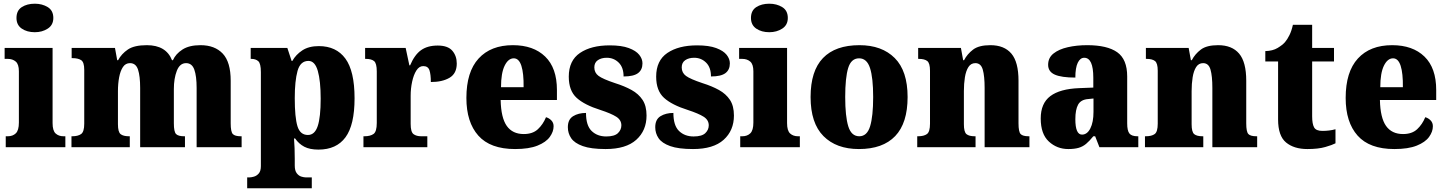

<svg xmlns="http://www.w3.org/2000/svg" viewBox="-20 -795 7812 1037"><path d="M168 -621Q126 -621 97.5 -640.5Q69 -660 69 -698Q69 -738 97.5 -756.5Q126 -775 168 -775Q208 -775 238 -756.5Q268 -738 268 -698Q268 -660 238 -640.5Q208 -621 168 -621ZM11 0V-59H22Q49 -59 65.5 -75Q82 -91 82 -133V-410Q82 -448 65 -462.5Q48 -477 22 -477H5V-536H264V-130Q264 -89 280.5 -74Q297 -59 323 -59H333V0Z M366 0V-59H370Q401 -59 418 -71Q435 -83 435 -127V-418Q435 -459 418.5 -470Q402 -481 371 -481H367V-536H601L613 -470H618Q636 -504 670.5 -527.5Q705 -551 773 -551Q877 -551 909 -470H914Q929 -504 965.5 -527.5Q1002 -551 1063 -551Q1140 -551 1183 -505.5Q1226 -460 1226 -359V-129Q1226 -83 1237.5 -71Q1249 -59 1281 -59H1285V0H1042V-320Q1042 -384 1029.5 -419Q1017 -454 985 -454Q951 -454 935 -412.5Q919 -371 919 -314V-129Q919 -83 931 -71Q943 -59 975 -59H979V0H737V-320Q737 -384 725.5 -419Q714 -454 682 -454Q658 -454 644 -433Q630 -412 623.5 -377.5Q617 -343 617 -303V-124Q617 -82 631.5 -70.5Q646 -59 677 -59H681V0Z M1315 222V163H1330Q1337 163 1351.5 159Q1366 155 1377.5 142Q1389 129 1389 102V-405Q1389 -452 1375 -464.5Q1361 -477 1338 -477H1334V-536H1532L1555 -466H1559Q1578 -500 1613 -523Q1648 -546 1702 -546Q1796 -546 1845.5 -478.5Q1895 -411 1895 -264Q1895 -120 1846 -53.5Q1797 13 1700 13Q1653 13 1623.5 -2.5Q1594 -18 1574 -47H1568Q1570 -22 1571 5.5Q1572 33 1572 63V99Q1572 127 1583 141Q1594 155 1608 159Q1622 163 1630 163H1664V222ZM1643 -66Q1680 -66 1696 -114Q1712 -162 1712 -262Q1712 -358 1696.5 -412Q1681 -466 1646 -466Q1602 -466 1587 -412Q1572 -358 1572 -265Q1572 -161 1586.5 -113.5Q1601 -66 1643 -66Z M1943 0V-59H1948Q1980 -59 1997.5 -71.5Q2015 -84 2015 -131V-409Q2015 -453 2000.5 -465Q1986 -477 1956 -477H1952V-536H2171L2191 -442H2195Q2219 -499 2254 -524Q2289 -549 2344 -549Q2399 -549 2423 -521Q2447 -493 2447 -452Q2447 -398 2408 -375Q2369 -352 2307 -352Q2307 -393 2299.5 -415.5Q2292 -438 2266 -438Q2244 -438 2229 -414.5Q2214 -391 2206 -354Q2198 -317 2198 -278V-126Q2198 -82 2213.5 -70.5Q2229 -59 2255 -59H2288V0Z M2762 10Q2628 10 2563.5 -62.5Q2499 -135 2499 -266Q2499 -407 2565 -479Q2631 -551 2750 -551Q2861 -551 2924.5 -489.5Q2988 -428 2988 -309V-255H2684Q2686 -159 2717 -115Q2748 -71 2809 -71Q2857 -71 2885 -97Q2913 -123 2929 -162Q2946 -157 2958 -144.5Q2970 -132 2970 -113Q2970 -84 2949.5 -55.5Q2929 -27 2883 -8.5Q2837 10 2762 10ZM2808 -324Q2809 -399 2796 -439.5Q2783 -480 2755 -480Q2725 -480 2705.5 -440Q2686 -400 2686 -324Z M3251 10Q3172 10 3127.5 -6Q3083 -22 3065 -48.5Q3047 -75 3047 -108Q3047 -150 3075.5 -167.5Q3104 -185 3145 -185Q3145 -117 3175.5 -87.5Q3206 -58 3254 -58Q3299 -58 3317.5 -76Q3336 -94 3336 -118Q3336 -147 3308.5 -164.5Q3281 -182 3223 -201Q3137 -228 3094.5 -266.5Q3052 -305 3052 -381Q3052 -468 3112.5 -509Q3173 -550 3273 -550Q3337 -550 3376 -535.5Q3415 -521 3432.5 -499Q3450 -477 3450 -453Q3450 -418 3426 -400Q3402 -382 3348 -382Q3348 -431 3321.5 -457Q3295 -483 3257 -483Q3228 -483 3209 -470Q3190 -457 3190 -431Q3190 -402 3213 -385Q3236 -368 3302 -346Q3353 -330 3391 -309Q3429 -288 3450.5 -255.5Q3472 -223 3472 -171Q3472 -90 3416.5 -40Q3361 10 3251 10Z M3723 10Q3644 10 3599.5 -6Q3555 -22 3537 -48.5Q3519 -75 3519 -108Q3519 -150 3547.5 -167.5Q3576 -185 3617 -185Q3617 -117 3647.5 -87.5Q3678 -58 3726 -58Q3771 -58 3789.5 -76Q3808 -94 3808 -118Q3808 -147 3780.5 -164.5Q3753 -182 3695 -201Q3609 -228 3566.5 -266.5Q3524 -305 3524 -381Q3524 -468 3584.5 -509Q3645 -550 3745 -550Q3809 -550 3848 -535.5Q3887 -521 3904.5 -499Q3922 -477 3922 -453Q3922 -418 3898 -400Q3874 -382 3820 -382Q3820 -431 3793.5 -457Q3767 -483 3729 -483Q3700 -483 3681 -470Q3662 -457 3662 -431Q3662 -402 3685 -385Q3708 -368 3774 -346Q3825 -330 3863 -309Q3901 -288 3922.5 -255.5Q3944 -223 3944 -171Q3944 -90 3888.5 -40Q3833 10 3723 10Z M4135 -621Q4093 -621 4064.5 -640.5Q4036 -660 4036 -698Q4036 -738 4064.5 -756.5Q4093 -775 4135 -775Q4175 -775 4205 -756.5Q4235 -738 4235 -698Q4235 -660 4205 -640.5Q4175 -621 4135 -621ZM3978 0V-59H3989Q4016 -59 4032.5 -75Q4049 -91 4049 -133V-410Q4049 -448 4032 -462.5Q4015 -477 3989 -477H3972V-536H4231V-130Q4231 -89 4247.5 -74Q4264 -59 4290 -59H4300V0Z M4619 10Q4497 10 4427.5 -60Q4358 -130 4358 -271Q4358 -412 4425 -481.5Q4492 -551 4622 -551Q4743 -551 4812.5 -481.5Q4882 -412 4882 -271Q4882 -130 4815 -60Q4748 10 4619 10ZM4621 -59Q4663 -59 4679.5 -113Q4696 -167 4696 -271Q4696 -375 4679 -427.5Q4662 -480 4620 -480Q4577 -480 4561 -427.5Q4545 -375 4545 -271Q4545 -167 4561.5 -113Q4578 -59 4621 -59Z M4934 0V-59H4938Q4970 -59 4986.5 -71Q5003 -83 5003 -127V-413Q5003 -454 4988 -465.5Q4973 -477 4943 -477H4939V-536H5170L5182 -470H5187Q5204 -503 5235.5 -527Q5267 -551 5329 -551Q5404 -551 5442.5 -505.5Q5481 -460 5481 -359V-129Q5481 -83 5492.5 -71Q5504 -59 5536 -59H5540V0H5298V-320Q5298 -384 5288 -419Q5278 -454 5248 -454Q5224 -454 5210.5 -433Q5197 -412 5191.5 -377.5Q5186 -343 5186 -303V-124Q5186 -82 5200 -70.5Q5214 -59 5245 -59H5249V0Z M5750 10Q5689 10 5645 -30.5Q5601 -71 5601 -155Q5601 -237 5653 -276Q5705 -315 5809 -319L5885 -322V-375Q5885 -483 5836 -483Q5814 -483 5801 -456Q5788 -429 5788 -376Q5713 -376 5677 -392Q5641 -408 5641 -445Q5641 -483 5670 -506Q5699 -529 5747 -540Q5795 -551 5852 -551Q5960 -551 6014 -513Q6068 -475 6068 -382V-129Q6068 -89 6080 -74Q6092 -59 6124 -59H6128V0H5918L5895 -59H5885Q5864 -33 5846 -18Q5828 -3 5805.5 3.5Q5783 10 5750 10ZM5824 -68Q5852 -68 5869 -101.5Q5886 -135 5886 -191V-263L5857 -260Q5818 -257 5803 -230Q5788 -203 5788 -151Q5788 -68 5824 -68Z M6164 0V-59H6168Q6200 -59 6216.5 -71Q6233 -83 6233 -127V-413Q6233 -454 6218 -465.5Q6203 -477 6173 -477H6169V-536H6400L6412 -470H6417Q6434 -503 6465.5 -527Q6497 -551 6559 -551Q6634 -551 6672.5 -505.5Q6711 -460 6711 -359V-129Q6711 -83 6722.5 -71Q6734 -59 6766 -59H6770V0H6528V-320Q6528 -384 6518 -419Q6508 -454 6478 -454Q6454 -454 6440.5 -433Q6427 -412 6421.5 -377.5Q6416 -343 6416 -303V-124Q6416 -82 6430 -70.5Q6444 -59 6475 -59H6479V0Z M7041 10Q6969 10 6926 -25.5Q6883 -61 6883 -150V-463H6814V-519Q6854 -520 6880.5 -536Q6907 -552 6920 -567Q6933 -582 6944.5 -605.5Q6956 -629 6963 -661H7067V-536H7185V-463H7067V-167Q7067 -126 7077.5 -107Q7088 -88 7122 -88Q7161 -88 7193 -97V-21Q7176 -12 7138 -1Q7100 10 7041 10Z M7511 10Q7377 10 7312.5 -62.5Q7248 -135 7248 -266Q7248 -407 7314 -479Q7380 -551 7499 -551Q7610 -551 7673.5 -489.5Q7737 -428 7737 -309V-255H7433Q7435 -159 7466 -115Q7497 -71 7558 -71Q7606 -71 7634 -97Q7662 -123 7678 -162Q7695 -157 7707 -144.5Q7719 -132 7719 -113Q7719 -84 7698.5 -55.5Q7678 -27 7632 -8.5Q7586 10 7511 10ZM7557 -324Q7558 -399 7545 -439.5Q7532 -480 7504 -480Q7474 -480 7454.5 -440Q7435 -400 7435 -324Z"/></svg>

Font: Noto Serif Armenian SemiCondensed Black
Style: Regular
Weight: 900
Width: 4
Designer: Monotype Design Team
Foundry: Monotype Imaging Inc.
Version: Version 2.008; ttfautohint (v1.8.4.7-5d5b)